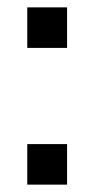

<svg xmlns="http://www.w3.org/2000/svg" viewBox="-20 -501 256 521"><path d="M54 -481H162V-371H54ZM54 0V-110H162V0Z"/></svg>

Font: SUSE Thin
Style: Regular
Weight: 400
Version: Version 1.000